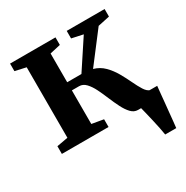

<svg xmlns="http://www.w3.org/2000/svg" viewBox="-164 -675 961 992"><g transform="rotate(-30 316.0 -179.0)"><path d="M540 180Q537.5 162.5 532.2 137Q527 111.5 520.8 84.8Q514.5 58 509 35Q503.5 12 500 -1L467.5 -58.5H630Q628 -42 625.8 -17.5Q623.5 7 620.8 35Q618 63 615.2 90.5Q612.5 118 610.2 141.5Q608 165 606 180ZM27.5 0V-46L94 -58V-478.5L29 -493V-538H300V-493L236.5 -478.5V-307H321.5L434.5 -478.5L367 -493V-538H593V-493L523 -478L386.5 -299.5Q422.5 -289.5 448.2 -263.8Q474 -238 492.8 -205.2Q511.5 -172.5 526.5 -140.5Q541.5 -108.5 556 -85.5Q570.5 -62.5 588 -57L623.5 -47V0H482Q459 0 441.2 -18.8Q423.5 -37.5 408.8 -66.8Q394 -96 380.2 -129.2Q366.5 -162.5 352 -191.8Q337.5 -221 319.8 -239.8Q302 -258.5 279.5 -258.5H236.5V-58L306 -46V0Z"/></g></svg>

Font: Merriweather 60pt
Style: Bold
Weight: 700
Version: Version 2.100